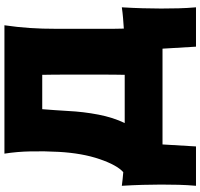

<svg xmlns="http://www.w3.org/2000/svg" viewBox="-39 -714 904 866"><g transform="rotate(-90 413.0 -281.0)"><path d="M8 151Q11.5 111.5 12.5 72.2Q13.5 33 13.5 -6.5Q13.5 -47 12.2 -90Q11 -133 8 -183.5Q37.5 -179.5 69.5 -177Q101.5 -205.5 128.2 -283.5Q155 -361.5 161 -467.5Q164.5 -532 163.2 -594Q162 -656 153 -713H732Q723.5 -654.5 719.8 -599.5Q716 -544.5 716 -474V-264Q716 -239.5 716.2 -217.2Q716.5 -195 717 -174.5Q741 -176 765 -178Q789 -180 813 -183.5Q810 -133 808.8 -90Q807.5 -47 807.5 -6.5Q807.5 33 808.5 72.2Q809.5 111.5 813 151H635.5L626.5 0H194.5L185.5 151ZM293 -170.5H508.5Q509 -192 509.2 -215.2Q509.5 -238.5 509.5 -264V-441Q509.5 -469 509.2 -494Q509 -519 508.5 -542.5H353.5Q351 -513.5 349.2 -484.8Q347.5 -456 345.5 -427.5Q342 -356 329 -289Q316 -222 291 -170.5Z"/></g></svg>

Font: Commissioner Flair ExtraBold
Style: Regular
Weight: 800
Designer: Kostas Bartsokas
Foundry: Kostas Bartsokas
Version: Version 1.000; ttfautohint (v1.8.3)